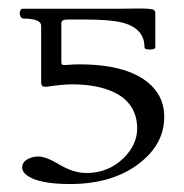

<svg xmlns="http://www.w3.org/2000/svg" viewBox="-20 -435 440 460"><path d="M373.5 -155.3Q373.5 -88.4 311.5 -42Q248 5.9 147.5 5.9Q73.2 5.9 44.9 -14.6Q33.2 -22.9 33.2 -34.2Q33.2 -49.3 52.7 -56.6Q61.5 -60.1 72.3 -60.1Q90.3 -60.1 123.5 -40Q156.7 -20.5 187 -20.5Q240.2 -20.5 276.9 -57.1Q308.6 -88.9 308.6 -127Q308.6 -194.3 239.3 -219.7Q203.1 -232.9 152.3 -232.9Q129.4 -232.9 91.3 -227.1L84 -227.5Q78.6 -229.5 78.6 -237.8V-373Q78.6 -390.6 34.7 -390.6Q28.3 -392.6 27.3 -402.3Q27.3 -413.6 34.7 -414.1H267.1L309.1 -414.6H315.9Q344.2 -414.6 348.6 -411.1Q352.1 -408.7 352.1 -403.8V-321.8Q352.1 -316.4 338.9 -316.4Q326.2 -316.4 326.2 -321.8Q326.2 -367.2 272.9 -380.9Q242.7 -388.2 187 -388.2Q184.1 -388.2 181.6 -388.2H139.6Q127.4 -387.7 127 -379.4V-286.1Q127 -279.8 131.8 -279.3H138.7Q154.8 -280.8 170.4 -280.8Q293.5 -280.8 345.2 -227.5Q373.5 -197.8 373.5 -155.3Z"/></svg>

Font: Junicode
Style: Regular
Weight: 400
Designer: Peter S. Baker
Foundry: Briery Creek Software
Version: Version 0.7.2